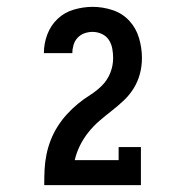

<svg xmlns="http://www.w3.org/2000/svg" viewBox="-20 -863 540 560"><path d="M109 -323V-324Q109 -346 110 -368Q111 -390 115.5 -412Q120 -434 128 -454.5Q136 -475 148 -494Q160 -513 175 -529.5Q190 -546 207 -560Q224 -574 243 -586Q262 -598 277.5 -613.5Q293 -629 301.5 -650Q310 -671 310 -694Q310 -707 307.5 -721Q305 -735 297.5 -746.5Q290 -758 277 -764Q264 -770 250 -770Q238 -770 226.5 -766Q215 -762 206.5 -753Q198 -744 194.5 -732Q191 -720 191 -708H108Q108 -736 118 -762.5Q128 -789 148 -808Q168 -827 195.5 -835Q223 -843 250 -843Q280 -843 308.5 -833.5Q337 -824 357 -802.5Q377 -781 385.5 -752Q394 -723 394 -694Q394 -670 388 -647.5Q382 -625 370 -605.5Q358 -586 341 -570Q324 -554 306 -540Q288 -526 270.5 -511Q253 -496 238.5 -478Q224 -460 213.5 -439Q203 -418 198 -396H326V-434H391V-323Z"/></svg>

Font: Iosevka Curly Slab Semibold
Style: Regular
Weight: 600
Monospace: yes
Designer: Belleve Invis
Foundry: Belleve Invis
Version: Version 22.1.2; ttfautohint (v1.8.4)